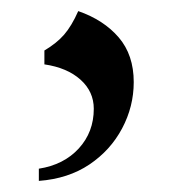

<svg xmlns="http://www.w3.org/2000/svg" viewBox="-20 -172 311 346"><path d="M50 154V132Q95 125 122 95.5Q149 66 149 24Q149 -7 125 -28.5Q101 -50 60 -56V-81Q82 -94 95.5 -109.5Q109 -125 121 -152Q167 -136 194 -104.5Q221 -73 221 -24Q221 20 200 59.5Q179 99 141 124.5Q103 150 50 154Z"/></svg>

Font: Ibarra Real Nova Medium
Style: Regular
Weight: 500
Designer: Jose Maria Ribagorda & Octavio Pardo
Foundry: Jose Maria Ribagorda
Version: Version 2.000